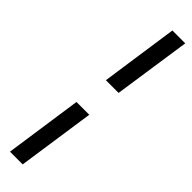

<svg xmlns="http://www.w3.org/2000/svg" viewBox="-338 -805 945 945"><g transform="rotate(45 135.0 -332.5)"><path d="M114 -421.5 172.5 -826H262L202.5 -421.5ZM29 161 87.5 -243.5H176.5L117.5 161Z"/></g></svg>

Font: Public Sans Thin SemiBold
Style: Italic
Weight: 600
Italic angle: -8°
Version: Version 2.001